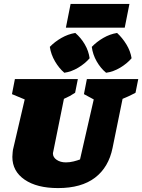

<svg xmlns="http://www.w3.org/2000/svg" viewBox="-20 -947 725 979"><path d="M276 12Q168 12 105.5 -31Q43 -74 43 -147Q43 -158 44.5 -170Q46 -182 46 -183L106 -440L41 -467L56 -544H377L363 -474Q348 -464 336 -457.5Q324 -451 306 -443L251 -171Q250 -167 250 -167Q250 -167 250 -164Q250 -145 269 -132Q288 -119 316 -119Q336 -119 355.5 -124Q375 -129 388 -134L458 -440L408 -467L423 -544H685L671 -474Q659 -468 651.5 -464Q644 -460 634 -455.5Q624 -451 605 -443L554 -193Q534 -94 464.5 -41Q395 12 276 12ZM316 -806 340 -927H640L616 -806ZM308 -576Q281 -599 260.5 -634Q240 -669 234 -708Q259 -734 293 -753.5Q327 -773 364 -779Q393 -754 412.5 -720.5Q432 -687 437 -650Q414 -623 379 -602Q344 -581 308 -576ZM521 -576Q493 -599 473 -634Q453 -669 448 -708Q473 -734 506.5 -753.5Q540 -773 577 -779Q604 -754 624.5 -720.5Q645 -687 651 -650Q628 -623 593 -602Q558 -581 521 -576Z"/></svg>

Font: Piazzolla SC Black
Style: Italic
Weight: 900
Italic angle: -11.3°
Designer: Juan Pablo del Peral
Foundry: Huerta Tipografica
Version: Version 1.330